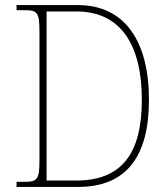

<svg xmlns="http://www.w3.org/2000/svg" viewBox="-20 -734 660 754"><path d="M45 0H288C479 0 565 -123 565 -342C565 -572 470 -714 286 -714H45V-694H77C128 -694 135 -684 135 -607V-109C135 -30 128 -20 77 -20H45ZM279 -25H163V-689H280C457 -689 537 -554 537 -342C537 -131 458 -25 279 -25Z"/></svg>

Font: Noto Serif SemiCondensed Thin
Style: Regular
Weight: 100
Width: 4
Designer: Monotype Design Team
Foundry: Monotype Imaging Inc.
Version: Version 2.015